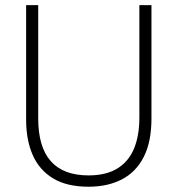

<svg xmlns="http://www.w3.org/2000/svg" viewBox="-20 -717 690 746"><path d="M324 8.5Q240 8.5 186.5 -23.8Q133 -56 107.2 -114.5Q81.5 -173 81.5 -252V-697H128.5V-256.5Q128.5 -35.5 324 -35.5Q392.5 -35.5 436.2 -62.5Q480 -89.5 500.8 -139.8Q521.5 -190 521.5 -260V-697H568.5V-257Q568.5 -166 538.5 -107.2Q508.5 -48.5 453.5 -20Q398.5 8.5 324 8.5Z"/></svg>

Font: Acari Sans Neue Light
Style: Regular
Weight: 300
Designer: Alfredo Marco Pradil (font), Cristiano Sobral (main changes)
Foundry: Hanken Design Co. (font), Cristiano Sobral (main changes)
Version: Version 2.459;March 19, 2022;FontCreator 14.0.0.2808 64-bit;